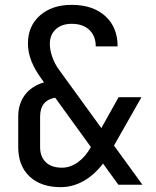

<svg xmlns="http://www.w3.org/2000/svg" viewBox="-20 -760 640 790"><path d="M566 0H467L404 -87Q368 -40 323.5 -15Q279 10 230 10Q148 10 101.5 -34Q55 -78 55 -155V-280Q55 -333 82.5 -369.5Q110 -406 161 -421L154 -431Q123 -473 109 -509Q95 -545 95 -581Q95 -653 144.5 -696.5Q194 -740 275 -740Q362 -740 413 -694Q464 -648 464 -569H374Q374 -612 347.5 -637Q321 -662 275 -662Q234 -662 209.5 -639.5Q185 -617 185 -579Q185 -554 195.5 -524.5Q206 -495 225 -470L397 -233L468 -360H562L449 -161ZM207 -358Q145 -347 145 -280V-155Q145 -115 168.5 -92.5Q192 -70 235 -70Q269 -70 300.5 -92.5Q332 -115 354 -155Z"/></svg>

Font: JetBrains Mono
Style: Regular
Weight: 400
Monospace: yes
Designer: Philipp Nurullin, Konstantin Bulenkov
Foundry: JetBrains
Version: Version 2.001;December 29, 2023;FontCreator 11.5.0.2427 32-b